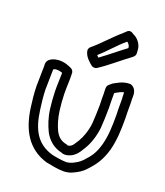

<svg xmlns="http://www.w3.org/2000/svg" viewBox="-146 -902 858 1001"><g transform="rotate(20 283.0 -401.5)"><path d="M41 -367C42 -328 46 -289 51 -254C67 -136 115 -45 228 -12H230C255 -7 292 1 325 1H327C344 0 360 -3 376 -11C399 -22 420 -33 440 -56C475 -93 499 -127 517 -189C532 -247 534 -299 534 -371V-372C533 -391 533 -408 533 -421V-450C533 -457 533 -463 532 -474C532 -488 538 -527 506 -543C502 -545 498 -546 494 -546C453 -545 428 -526 410 -517C409 -516 407 -515 406 -514L392 -502C379 -491 384 -473 384 -450C384 -434 384 -414 385 -389C385 -348 383 -321 381 -285C376 -241 361 -202 347 -179C331 -156 326 -137 301 -133C301 -133 299 -133 298 -134C297 -134 295 -136 294 -136C261 -142 243 -157 228 -185C215 -212 204 -246 198 -289C194 -318 192 -348 191 -379C190 -408 194 -464 192 -497C191 -505 186 -513 179 -517C160 -527 134 -537 102 -535C92 -534 36 -528 43 -482C43 -447 41 -402 41 -367ZM91 -367C91 -401 93 -443 93 -480C98 -483 105 -485 106 -485C121 -486 132 -483 143 -479C143 -447 140 -406 141 -377C142 -344 144 -314 148 -283C154 -234 168 -196 184 -163C204 -126 236 -97 282 -87C290 -84 292 -83 300 -83C323 -83 342 -94 351 -102C371 -117 380 -138 389 -151C409 -183 425 -227 431 -280V-282C433 -318 435 -346 435 -391C434 -415 434 -434 434 -450V-472L436 -474C454 -484 465 -491 481 -494C482 -487 482 -481 482 -472V-469C483 -463 483 -457 483 -450V-421C483 -408 483 -389 484 -370C484 -299 482 -253 469 -203C453 -147 437 -126 403 -90C388 -75 378 -69 354 -57C344 -53 335 -50 324 -49C297 -49 264 -55 241 -60C152 -86 115 -151 101 -260C96 -295 92 -331 91 -367ZM227 -632C232 -601 262 -577 276 -566C283 -561 296 -559 305 -565C360 -601 406 -643 458 -681C466 -687 474 -694 474 -706L473 -725C472 -756 449 -785 422 -796C410 -806 397 -807 387 -798L371 -783C322 -741 281 -692 236 -655C230 -650 225 -641 227 -632ZM283 -629C327 -667 362 -711 403 -745L407 -748C417 -741 423 -727 423 -724V-718C376 -683 336 -649 293 -618C288 -623 286 -625 283 -629Z"/></g></svg>

Font: Hussar Pisanka
Style: Out
Weight: 400
Designer: Robert Jablonski
Foundry: Cannot Into Space Fonts
Version: Version 1.070